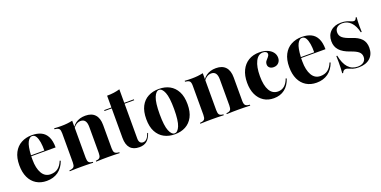

<svg xmlns="http://www.w3.org/2000/svg" viewBox="-18 -1147 3479 1755"><g transform="rotate(-20 1722.0 -269.0)"><path d="M225 11.3Q167.7 11.3 125 -14.9Q82.3 -41.1 59.3 -90.3Q36.3 -139.5 36.3 -208.1Q36.3 -281.5 62.1 -330.6Q87.9 -379.8 133.5 -404.4Q179 -429 237.1 -429Q289.5 -429 327 -410.9Q364.5 -392.7 384.3 -352.8Q404 -312.9 404 -249.2H127.4L125.8 -258.1H297.6Q298.4 -302.4 292.3 -339.1Q286.3 -375.8 273 -398Q259.7 -420.2 236.3 -420.2Q211.3 -420.2 191.9 -383.5Q172.6 -346.8 167.7 -256.5V-254.8Q166.9 -246 166.9 -236.3Q166.9 -226.6 166.9 -216.1Q166.9 -132.3 195.6 -83.1Q224.2 -33.9 279 -33.9Q321 -33.9 350 -55.2Q379 -76.6 397.6 -122.6L406.5 -118.5Q383.9 -54.8 337.5 -21.8Q291.1 11.3 225 11.3Z M566.9 -2.4Q541.1 -2.4 514.5 -2Q487.9 -1.6 450.8 0V-8.9L461.3 -9.7Q486.3 -12.9 495.6 -25Q504.8 -37.1 504.8 -66.9V-208.9H629.8V-66.9Q629.8 -37.1 638.7 -24.6Q647.6 -12.1 670.2 -9.7L679 -8.9V0Q642.7 -1.6 617.3 -2Q591.9 -2.4 566.9 -2.4ZM504.8 -208.9V-350Q504.8 -380.6 495.6 -392.3Q486.3 -404 459.7 -407.3L450.8 -408.9V-417.7Q472.6 -416.1 489.1 -415.7Q505.6 -415.3 521.8 -415.3Q550.8 -415.3 577.4 -418.1Q604 -421 629.8 -426.6V-417.7V-208.9ZM757.3 -208.9V-319.4Q757.3 -359.7 743.1 -379Q729 -398.4 700 -398.4Q671 -398.4 646.4 -376.6Q621.8 -354.8 603.2 -307.3L600.8 -310.5Q622.6 -373.4 661.7 -401.2Q700.8 -429 757.3 -429Q818.5 -429 850.4 -394.4Q882.3 -359.7 882.3 -293.5V-208.9ZM819.4 -2.4Q795.2 -2.4 769.8 -2Q744.4 -1.6 708.1 0V-8.9L716.1 -9.7Q739.5 -12.1 748.4 -24.6Q757.3 -37.1 757.3 -66.9V-208.9H882.3V-66.9Q882.3 -37.1 891.5 -25Q900.8 -12.9 925 -9.7L936.3 -8.9V0Q898.4 -1.6 872.2 -2Q846 -2.4 819.4 -2.4Z M1126.6 11.3Q1067.7 11.3 1037.9 -22.2Q1008.1 -55.6 1008.1 -122.6V-208.9H1133.1V-69.4Q1133.1 -45.2 1143.1 -32.3Q1153.2 -19.4 1172.6 -19.4Q1193.5 -19.4 1209.3 -36.3Q1225 -53.2 1236.3 -87.1L1243.5 -83.9Q1226.6 -33.9 1198.8 -11.3Q1171 11.3 1126.6 11.3ZM1008.1 -208.9V-532.3Q1044.4 -532.3 1075 -536.7Q1105.6 -541.1 1133.1 -549.2V-208.9ZM937.9 -408.9V-417.7H1226.6V-408.9Z M1471.8 11.3Q1412.1 11.3 1367.3 -12.9Q1322.6 -37.1 1296.8 -85.5Q1271 -133.9 1271 -208.1Q1271 -283.1 1296.4 -331.9Q1321.8 -380.6 1367.3 -404.8Q1412.9 -429 1471.8 -429Q1532.3 -429 1576.6 -404.8Q1621 -380.6 1646.8 -331.9Q1672.6 -283.1 1672.6 -208.1Q1672.6 -133.9 1646.8 -85.5Q1621 -37.1 1576.2 -12.9Q1531.5 11.3 1471.8 11.3ZM1471.8 2.4Q1501.6 2.4 1521.8 -46.8Q1541.9 -96 1541.9 -208.1Q1541.9 -321 1521.8 -370.6Q1501.6 -420.2 1471.8 -420.2Q1441.9 -420.2 1421.8 -370.6Q1401.6 -321 1401.6 -208.1Q1401.6 -96 1421.8 -46.8Q1441.9 2.4 1471.8 2.4Z M1837.1 -2.4Q1811.3 -2.4 1784.7 -2Q1758.1 -1.6 1721 0V-8.9L1731.5 -9.7Q1756.5 -12.9 1765.7 -25Q1775 -37.1 1775 -66.9V-208.9H1900V-66.9Q1900 -37.1 1908.9 -24.6Q1917.7 -12.1 1940.3 -9.7L1949.2 -8.9V0Q1912.9 -1.6 1887.5 -2Q1862.1 -2.4 1837.1 -2.4ZM1775 -208.9V-350Q1775 -380.6 1765.7 -392.3Q1756.5 -404 1729.8 -407.3L1721 -408.9V-417.7Q1742.7 -416.1 1759.3 -415.7Q1775.8 -415.3 1791.9 -415.3Q1821 -415.3 1847.6 -418.1Q1874.2 -421 1900 -426.6V-417.7V-208.9ZM2027.4 -208.9V-319.4Q2027.4 -359.7 2013.3 -379Q1999.2 -398.4 1970.2 -398.4Q1941.1 -398.4 1916.5 -376.6Q1891.9 -354.8 1873.4 -307.3L1871 -310.5Q1892.7 -373.4 1931.9 -401.2Q1971 -429 2027.4 -429Q2088.7 -429 2120.6 -394.4Q2152.4 -359.7 2152.4 -293.5V-208.9ZM2089.5 -2.4Q2065.3 -2.4 2039.9 -2Q2014.5 -1.6 1978.2 0V-8.9L1986.3 -9.7Q2009.7 -12.1 2018.5 -24.6Q2027.4 -37.1 2027.4 -66.9V-208.9H2152.4V-66.9Q2152.4 -37.1 2161.7 -25Q2171 -12.9 2195.2 -9.7L2206.5 -8.9V0Q2168.5 -1.6 2142.3 -2Q2116.1 -2.4 2089.5 -2.4Z M2434.7 11.3Q2378.2 11.3 2337.1 -15.3Q2296 -41.9 2273.4 -90.3Q2250.8 -138.7 2250.8 -205.6Q2250.8 -275 2275 -325Q2299.2 -375 2343.5 -402Q2387.9 -429 2449.2 -429Q2492.7 -429 2525.8 -415.7Q2558.9 -402.4 2577.4 -378.6Q2596 -354.8 2596 -324.2Q2596 -294.4 2577.4 -275.4Q2558.9 -256.5 2529 -256.5Q2504.8 -256.5 2490.3 -269Q2475.8 -281.5 2475.8 -300.8Q2475.8 -321.8 2487.1 -335.5Q2498.4 -349.2 2509.7 -361.7Q2521 -374.2 2521 -388.7Q2521 -401.6 2509.7 -409.3Q2498.4 -416.9 2479.8 -416.9Q2433.9 -416.9 2407.7 -364.5Q2381.5 -312.1 2381.5 -222.6Q2381.5 -130.6 2409.7 -82.3Q2437.9 -33.9 2491.1 -33.9Q2527.4 -33.9 2553.6 -56Q2579.8 -78.2 2596 -122.6L2604.8 -118.5Q2583.9 -54.8 2540.3 -21.8Q2496.8 11.3 2434.7 11.3Z M2850 11.3Q2792.7 11.3 2750 -14.9Q2707.3 -41.1 2684.3 -90.3Q2661.3 -139.5 2661.3 -208.1Q2661.3 -281.5 2687.1 -330.6Q2712.9 -379.8 2758.5 -404.4Q2804 -429 2862.1 -429Q2914.5 -429 2952 -410.9Q2989.5 -392.7 3009.3 -352.8Q3029 -312.9 3029 -249.2H2752.4L2750.8 -258.1H2922.6Q2923.4 -302.4 2917.3 -339.1Q2911.3 -375.8 2898 -398Q2884.7 -420.2 2861.3 -420.2Q2836.3 -420.2 2816.9 -383.5Q2797.6 -346.8 2792.7 -256.5V-254.8Q2791.9 -246 2791.9 -236.3Q2791.9 -226.6 2791.9 -216.1Q2791.9 -132.3 2820.6 -83.1Q2849.2 -33.9 2904 -33.9Q2946 -33.9 2975 -55.2Q3004 -76.6 3022.6 -122.6L3031.5 -118.5Q3008.9 -54.8 2962.5 -21.8Q2916.1 11.3 2850 11.3Z M3258.9 11.3Q3225.8 11.3 3204 4.4Q3182.3 -2.4 3167.7 -9.3Q3153.2 -16.1 3140.3 -16.1Q3116.9 -16.1 3106.5 10.5H3097.6Q3100 -13.7 3100.8 -38.3Q3101.6 -62.9 3102 -91.9Q3102.4 -121 3100.8 -156.5H3109.7Q3125 -77.4 3160.9 -37.9Q3196.8 1.6 3252.4 1.6Q3290.3 1.6 3311.7 -16.1Q3333.1 -33.9 3333.1 -64.5Q3333.1 -94.4 3311.3 -113.7Q3289.5 -133.1 3235.5 -151.6Q3167.7 -175 3135.9 -210.5Q3104 -246 3104 -298.4Q3104 -358.1 3141.9 -393.5Q3179.8 -429 3243.5 -429Q3275.8 -429 3297.6 -422.6Q3319.4 -416.1 3334.7 -408.9Q3350 -401.6 3362.1 -401.6Q3371 -401.6 3377.4 -408.1Q3383.9 -414.5 3387.9 -427.4H3396.8Q3395.2 -407.3 3394 -387.1Q3392.7 -366.9 3393.1 -342.7Q3393.5 -318.5 3394.4 -283.9H3385.5Q3370.2 -350 3336.3 -384.7Q3302.4 -419.4 3254.8 -419.4Q3221 -419.4 3201.2 -402.4Q3181.5 -385.5 3181.5 -355.6Q3181.5 -324.2 3205.2 -303.6Q3229 -283.1 3286.3 -264.5Q3350.8 -244.4 3380.6 -211.3Q3410.5 -178.2 3410.5 -125Q3410.5 -61.3 3370.2 -25Q3329.8 11.3 3258.9 11.3Z"/></g></svg>

Font: Playfair 144pt SemiCondensed ExtraBold
Style: Regular
Weight: 800
Width: 4
Designer: Claus Eggers Sørensen
Foundry: Claus Eggers Sørensen
Version: Version 2.203